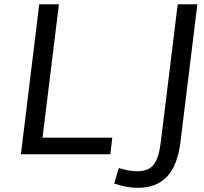

<svg xmlns="http://www.w3.org/2000/svg" viewBox="-20 -731 965 910"><path d="M79.1 0 166 -710.9H259.3L181.6 -78.6H512.2L502.9 0ZM633.3 159.2Q579.1 159.2 521.5 138.7L543 65.4Q591.3 80.6 630.9 80.6Q685.5 80.6 709 48.3Q733.4 16.6 742.2 -58.6L822.3 -710.9H915.5L835.4 -59.1Q821.8 53.7 771.2 106.4Q720.7 159.2 633.3 159.2Z"/></svg>

Font: Ride
Style: Italic
Weight: 400
Version: Version 3.000